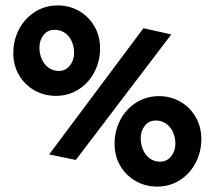

<svg xmlns="http://www.w3.org/2000/svg" viewBox="-20 -689 794 711"><path d="M29.3 -492.7Q29.3 -540 50.5 -580.6Q71.8 -621.1 109.4 -645Q147 -668.9 194.3 -668.9Q236.3 -668.9 272.2 -648.7Q308.1 -628.4 329.3 -592Q350.6 -555.7 350.6 -509.8Q350.6 -462.4 329.3 -421.9Q308.1 -381.3 270.8 -357.7Q233.4 -334 187 -334Q144 -334 107.9 -354.2Q71.8 -374.5 50.5 -410.6Q29.3 -446.8 29.3 -492.7ZM162.1 -117.2 511.2 -584.5 614.3 -561.5 260.7 -96.7ZM254.4 -493.2Q254.4 -516.1 245.6 -535.9Q236.8 -555.7 220.5 -567.1Q204.1 -578.6 182.1 -578.6Q156.2 -578.6 141.1 -559.1Q126 -539.6 126 -513.2Q126 -490.2 134.5 -470.5Q143.1 -450.7 159.4 -438.5Q175.8 -426.3 198.2 -426.3Q222.7 -426.3 238.5 -446Q254.4 -465.8 254.4 -493.2ZM404.3 -157.2Q404.3 -204.6 425.5 -244.9Q446.8 -285.2 484.4 -309.1Q522 -333 569.3 -333Q611.3 -333 647.2 -312.7Q683.1 -292.5 704.3 -256.1Q725.6 -219.7 725.6 -173.8Q725.6 -126.5 704.3 -85.9Q683.1 -45.4 645.8 -21.7Q608.4 2 562 2Q519 2 482.9 -18.3Q446.8 -38.6 425.5 -74.7Q404.3 -110.8 404.3 -157.2ZM629.4 -156.7Q629.4 -180.2 620.6 -199.7Q611.8 -219.2 595.2 -231Q578.6 -242.7 556.6 -242.7Q530.8 -242.7 515.9 -223.1Q501 -203.6 501 -177.2Q501 -154.3 509.5 -134.5Q518.1 -114.7 534.4 -102.5Q550.8 -90.3 573.2 -90.3Q597.7 -90.3 613.5 -109.9Q629.4 -129.4 629.4 -156.7Z"/></svg>

Font: Vesper Libre Heavy
Style: Regular
Weight: 900
Designer: Robert Keller & Kimya Gandhi
Foundry: Mota Italic
Version: Version 1.058